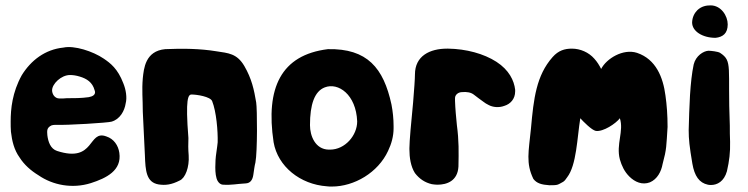

<svg xmlns="http://www.w3.org/2000/svg" viewBox="-20 -684 2770 711"><path d="M155.3 -183.6C154.3 -199.2 152.3 -210.9 170.9 -219.7C173.8 -220.7 179.7 -221.7 184.6 -221.7C227.5 -219.7 380.9 -229.5 392.6 -233.4C424.8 -242.2 441.4 -274.4 445.3 -300.8C451.2 -322.3 446.3 -352.5 436.5 -376C416 -429.7 388.7 -450.2 364.3 -466.8C324.2 -494.1 254.9 -516.6 214.8 -507.8C147.5 -501 94.7 -460.9 60.5 -405.3C25.4 -341.8 19.5 -281.2 19.5 -233.4C19.5 -220.7 19.5 -209 20.5 -196.3C24.4 -162.1 32.2 -128.9 52.7 -100.6C69.3 -74.2 94.7 -51.8 122.1 -35.2C175.8 2 248 15.6 316.4 -5.9C374 -24.4 431.6 -52.7 421.9 -118.2C418 -145.5 401.4 -169.9 374 -178.7C304.7 -205.1 333 -79.1 191.4 -125C167 -132.8 158.2 -159.2 155.3 -183.6ZM226.6 -320.3C219.7 -319.3 210.9 -319.3 201.2 -319.3H200.2C181.6 -319.3 172.9 -336.9 172.9 -349.6C172.9 -373 206.1 -406.2 239.3 -406.2C251 -406.2 262.7 -404.3 275.4 -400.4C301.8 -392.6 322.3 -378.9 330.1 -350.6C331.1 -347.7 332 -344.7 332 -342.8C332 -333 324.2 -327.1 308.6 -324.2C281.2 -320.3 253.9 -320.3 226.6 -320.3Z M925.8 -82C933.6 -122.1 932.6 -281.2 928.7 -304.7C920.9 -351.6 912.1 -392.6 884.8 -439.5C857.4 -486.3 825.2 -487.3 781.2 -494.1C721.7 -503.9 657.2 -504.9 591.8 -502C517.6 -495.1 512.7 -429.7 508.8 -394.5C504.9 -347.7 508.8 -319.3 508.8 -270.5L516.6 -108.4C518.6 -51.8 521.5 -8.8 567.4 -1C592.8 2.9 615.2 0 645.5 -15.6C666 -24.4 681.6 -64.5 678.7 -108.4C676.8 -130.9 676.8 -152.3 677.7 -172.9C666 -320.3 676.8 -334 689.5 -334C709 -334 758.8 -326.2 765.6 -309.6C781.2 -270.5 787.1 -199.2 786.1 -157.2C785.2 -150.4 784.2 -137.7 781.2 -119.1C778.3 -100.6 777.3 -83 777.3 -64.5C777.3 -44.9 779.3 -25.4 786.1 -13.7C791 -5.9 796.9 0 807.6 0C822.3 1 835 0 846.7 -1C857.4 -2 872.1 -3.9 890.6 -4.9C906.2 -5.9 915 -16.6 918 -36.1C920.9 -55.7 922.9 -71.3 925.8 -82Z M1417 -125C1429.7 -151.4 1437.5 -179.7 1437.5 -209V-216.8C1437.5 -244.1 1434.6 -271.5 1429.7 -296.9C1400.4 -432.6 1339.8 -504.9 1194.3 -502C1020.5 -480.5 962.9 -358.4 993.2 -157.2C1008.8 -67.4 1091.8 -1 1190.4 5.9C1196.3 6.8 1202.1 6.8 1209 6.8C1292 6.8 1379.9 -44.9 1417 -125ZM1127.9 -220.7C1127.9 -296.9 1144.5 -345.7 1182.6 -360.4C1232.4 -379.9 1298.8 -334 1302.7 -234.4C1302.7 -182.6 1257.8 -129.9 1202.1 -129.9H1197.3C1147.5 -130.9 1127.9 -180.7 1127.9 -220.7Z M1516.6 -408.2C1516.6 -392.6 1513.7 -351.6 1509.8 -304.7C1502.9 -235.4 1496.1 -160.2 1496.1 -135.7V-130.9C1496.1 -100.6 1501 -67.4 1516.6 -43C1533.2 -21.5 1553.7 -7.8 1579.1 -2C1585.9 -1 1592.8 0 1599.6 0C1634.8 0 1674.8 -13.7 1677.7 -67.4C1678.7 -122.1 1679.7 -162.1 1671.9 -220.7C1668.9 -251 1666 -280.3 1665 -310.5V-321.3C1665 -324.2 1666 -328.1 1668 -331.1C1671.9 -337.9 1681.6 -342.8 1689.5 -342.8C1709 -344.7 1724.6 -341.8 1735.4 -333C1746.1 -324.2 1757.8 -316.4 1769.5 -307.6C1775.4 -302.7 1782.2 -298.8 1790 -294.9C1804.7 -287.1 1827.1 -284.2 1847.7 -292C1870.1 -298.8 1887.7 -317.4 1887.7 -345.7V-351.6C1883.8 -385.7 1865.2 -424.8 1818.4 -455.1C1771.5 -485.4 1706.1 -502.9 1639.6 -503.9H1635.7C1572.3 -503.9 1516.6 -477.5 1516.6 -408.2Z M2433.6 -76.2C2449.2 -133.8 2447.3 -142.6 2452.1 -213.9C2452.1 -257.8 2449.2 -295.9 2444.3 -330.1C2435.5 -397.5 2409.2 -464.8 2338.9 -488.3C2287.1 -504.9 2225.6 -466.8 2206.1 -428.7C2199.2 -442.4 2191.4 -455.1 2180.7 -466.8C2160.2 -490.2 2128.9 -503.9 2097.7 -503.9C2071.3 -503.9 2047.9 -497.1 2026.4 -472.7C1965.8 -404.3 1956.1 -318.4 1946.3 -209C1937.5 -121.1 1926.8 -80.1 1955.1 -21.5C1967.8 -4.9 1985.4 0 2014.6 2C2046.9 2 2043.9 1 2065.4 -10.7C2070.3 -13.7 2075.2 -19.5 2080.1 -27.3C2115.2 -72.3 2117.2 -173.8 2128.9 -246.1C2139.6 -234.4 2170.9 -202.1 2186.5 -199.2C2213.9 -195.3 2260.7 -226.6 2275.4 -246.1C2291 -199.2 2260.7 -149.4 2275.4 -93.8C2282.2 -70.3 2292 -48.8 2310.5 -30.3C2331.1 -9.8 2358.4 2 2386.7 -8.8C2414.1 -20.5 2428.7 -48.8 2433.6 -76.2Z M2543 -601.6V-600.6C2543 -568.4 2581.1 -543.9 2629.9 -543.9C2657.2 -546.9 2674.8 -560.5 2674.8 -593.8C2674.8 -625 2650.4 -664.1 2611.3 -664.1C2595.7 -664.1 2578.1 -661.1 2562.5 -646.5C2551.8 -635.7 2543.9 -621.1 2543 -601.6ZM2682.6 -218.8C2673.8 -437.5 2694.3 -457 2646.5 -488.3C2638.7 -493.2 2612.3 -496.1 2603.5 -496.1C2585 -495.1 2556.6 -477.5 2548.8 -445.3C2542 -413.1 2538.1 -376 2535.2 -332L2532.2 -266.6C2531.2 -245.1 2531.2 -223.6 2530.3 -202.1C2530.3 -168 2533.2 -141.6 2543.9 -78.1C2551.8 -32.2 2569.3 -6.8 2601.6 0C2605.5 1 2609.4 1 2613.3 1C2635.7 1 2661.1 -11.7 2671.9 -49.8C2680.7 -87.9 2684.6 -120.1 2683.6 -159.2C2682.6 -179.7 2682.6 -199.2 2682.6 -218.8Z"/></svg>

Font: Day Care
Style: Regular
Weight: 400
Designer: Noponies
Version: Version 1.000;PS 001.000;hotconv 1.0.88;makeotf.lib2.5.64775